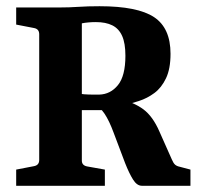

<svg xmlns="http://www.w3.org/2000/svg" viewBox="-20 -597 642 617"><path d="M32 0V-52L89 -63Q106 -66 106 -83V-487Q106 -504 89 -507L32 -518V-573H171Q203 -573 232 -575Q261 -577 300 -577Q422 -577 475 -542Q528 -507 528 -424Q528 -376 513.5 -345.5Q499 -315 476 -298Q453 -281 426.5 -272.5Q400 -264 376 -258L341 -243Q315 -243 285.5 -243Q256 -243 226 -243V-298Q237 -295 251 -294Q265 -293 278.5 -293Q292 -293 299 -293Q335 -294 359 -323.5Q383 -353 383 -418Q383 -458 372.5 -481.5Q362 -505 341 -515.5Q320 -526 288 -526Q276 -526 264.5 -525Q253 -524 243 -522V-81Q243 -65 261 -62L317 -52V0ZM436 0Q420 0 407.5 -20Q395 -40 382 -73L345 -171Q331 -209 316 -231.5Q301 -254 282 -261L361 -280Q411 -268 441 -245.5Q471 -223 492 -175L532 -85Q537 -73 542.5 -68Q548 -63 558 -61L592 -52V0Z"/></svg>

Font: Yrsa
Style: Bold
Weight: 700
Version: Version 2.004